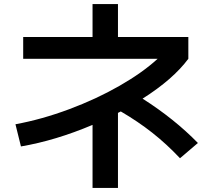

<svg xmlns="http://www.w3.org/2000/svg" viewBox="-20 -832 1040 944"><path d="M755 -543H94V-650H435V-812H560V-650H906V-543Q831 -442 681 -347Q838 -247 953 -129L865 -54Q799 -124 728.5 -179.5Q658 -235 574 -284L560 -277V92H435V-218Q253 -141 83 -112L56 -221Q186 -245 320 -295Q454 -345 567.5 -410Q681 -475 755 -543Z"/></svg>

Font: Enso SemiBold
Style: Regular
Weight: 600
Designer: Coji Morishita
Foundry: UNDERFOREST DESIGN
Version: Version 1.000